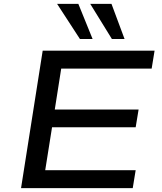

<svg xmlns="http://www.w3.org/2000/svg" viewBox="-20 -965 829 985"><path d="M88 0 199 -705H773L758 -613H294L261 -403H691L676 -312H247L212 -92H676L661 0ZM554 -765 443 -945H552L619 -765ZM390 -765 273 -945H382L455 -765Z"/></svg>

Font: Nunito Sans 7pt Expanded Medium
Style: Italic
Weight: 500
Width: 7
Italic angle: -9°
Designer: Vernon Adams
Foundry: Vernon Adams
Version: Version 3.101;gftools[0.9.27]